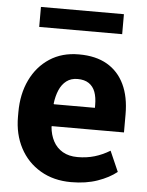

<svg xmlns="http://www.w3.org/2000/svg" viewBox="-53 -770 632 823"><g transform="rotate(5 263.0 -358.5)"><path d="M283.7 10.3Q208 10.3 151.4 -23.2Q94.7 -56.6 63.7 -115.2Q32.7 -173.8 32.7 -249V-268.6Q32.7 -347.2 62 -408Q91.3 -468.8 144.3 -503.4Q197.3 -538.1 269 -538.1Q270 -538.1 271 -538.1Q342.8 -538.1 391.6 -509.8Q440.4 -481.4 465.8 -428.2Q491.2 -375 491.2 -299.3V-221.7H180.7L179.7 -218.8Q182.6 -184.1 197 -157Q211.4 -129.9 237.8 -114.5Q264.2 -99.1 301.8 -99.1Q340.8 -99.1 374.8 -109.1Q408.7 -119.1 440.9 -138.7L479.5 -50.8Q446.8 -24.4 397.2 -7.1Q347.7 10.3 283.7 10.3ZM181.6 -315.9H357.9V-328.6Q357.9 -360.8 349.4 -384Q340.8 -407.2 322 -419.9Q303.2 -432.6 273.4 -432.6Q245.1 -432.6 225.6 -417.7Q206.1 -402.8 195.1 -377Q184.1 -351.1 180.2 -318.4ZM89.8 -640.6V-726.6H446.8V-640.6Z"/></g></svg>

Font: Robotiche
Style: Bold
Weight: 700
Designer: Google
Version: Version 2.001